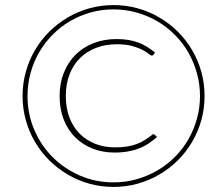

<svg xmlns="http://www.w3.org/2000/svg" viewBox="-20 -730 882 757"><path d="M582.5 -200.5Q585.5 -201 588.5 -200L599 -190Q584 -176.5 567 -165Q550 -153.5 529.8 -145.5Q509.5 -137.5 485.2 -133Q461 -128.5 432 -128.5Q384.5 -128.5 344.8 -144.2Q305 -160 276 -189Q247 -218 231 -259.2Q215 -300.5 215 -351.5Q215 -401.5 231.5 -442.8Q248 -484 277.5 -513.8Q307 -543.5 348.5 -559.8Q390 -576 439.5 -576Q465.5 -576 486.5 -572.5Q507.5 -569 525.5 -562.2Q543.5 -555.5 559.2 -545.8Q575 -536 591 -523L585.5 -514.5Q583.5 -511 578 -511Q574.5 -511 566 -518Q557.5 -525 541.8 -533.2Q526 -541.5 501.2 -548.5Q476.5 -555.5 440.5 -555.5Q395.5 -555.5 358.5 -541.2Q321.5 -527 295 -500.5Q268.5 -474 254 -436.2Q239.5 -398.5 239.5 -351.5Q239.5 -303.5 254 -266Q268.5 -228.5 294.5 -202.5Q320.5 -176.5 355.8 -162.8Q391 -149 433 -149Q461 -149 482.2 -152.5Q503.5 -156 520.8 -162.8Q538 -169.5 552.8 -179Q567.5 -188.5 582.5 -200.5ZM69 -351.5Q69 -401 81.8 -446.8Q94.5 -492.5 118 -532.5Q141.5 -572.5 174.2 -605Q207 -637.5 246.8 -661Q286.5 -684.5 332.2 -697.2Q378 -710 427.5 -710Q477 -710 522.8 -697.2Q568.5 -684.5 608.5 -661Q648.5 -637.5 681.2 -605Q714 -572.5 737.5 -532.5Q761 -492.5 773.8 -446.8Q786.5 -401 786.5 -351.5Q786.5 -302 773.8 -256.2Q761 -210.5 737.5 -170.5Q714 -130.5 681.2 -98Q648.5 -65.5 608.5 -42Q568.5 -18.5 522.8 -5.8Q477 7 427.5 7Q378 7 332.2 -5.8Q286.5 -18.5 246.8 -42Q207 -65.5 174.2 -98Q141.5 -130.5 118 -170.5Q94.5 -210.5 81.8 -256.2Q69 -302 69 -351.5ZM88.5 -351.5Q88.5 -281 115 -218.8Q141.5 -156.5 187.5 -110.5Q233.5 -64.5 295.2 -37.8Q357 -11 427.5 -11Q474.5 -11 518.2 -23.2Q562 -35.5 599.8 -57.5Q637.5 -79.5 668.8 -110.5Q700 -141.5 722 -179.5Q744 -217.5 756.2 -261Q768.5 -304.5 768.5 -351.5Q768.5 -398.5 756.2 -442.2Q744 -486 722 -524Q700 -562 668.8 -593.2Q637.5 -624.5 599.8 -646.5Q562 -668.5 518.2 -680.8Q474.5 -693 427.5 -693Q380.5 -693 337 -680.8Q293.5 -668.5 256 -646.5Q218.5 -624.5 187.5 -593.2Q156.5 -562 134.5 -524Q112.5 -486 100.5 -442.2Q88.5 -398.5 88.5 -351.5Z"/></svg>

Font: Lato ExtraLight
Style: Italic
Weight: 275
Italic angle: -7°
Designer: Lukasz Dziedzic with Adam Twardoch and Botio Nikoltchev
Foundry: tyPoland Lukasz Dziedzic
Version: Version 2.015; 2015-08-06; http://www.latofonts.com/